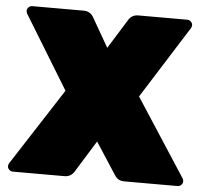

<svg xmlns="http://www.w3.org/2000/svg" viewBox="-51 -753 860 807"><g transform="rotate(5 379.5 -350.0)"><path d="M746 -33Q749 -28 749 -20.5Q749 -13 742.5 -6.5Q736 0 727 0H502Q475 0 461 -23L374 -157L291 -23Q277 0 250 0H32Q23 0 16.5 -6.5Q10 -13 10 -20.5Q10 -28 13 -33L223 -358L34 -667Q31 -673 31 -680Q31 -687 37.5 -693.5Q44 -700 53 -700H270Q298 -700 312 -675L382 -553L458 -675Q472 -700 500 -700H707Q716 -700 722.5 -693.5Q729 -687 729 -679.5Q729 -672 726 -667L533 -361Z"/></g></svg>

Font: Rubik One
Style: Regular
Weight: 400
Designer: Hubert and Fischer with Elvire Volk Leonovitch
Foundry: Hubert and Fischer with Elvire Volk Leonovitch
Version: Version 1.001